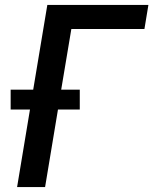

<svg xmlns="http://www.w3.org/2000/svg" viewBox="-20 -755 619 775"><path d="M49 0H162L214 -313H302V-393H227L268 -638H563L579 -735H171L114 -393H23V-313H101Z"/></svg>

Font: Iosevka Sparkle Semibold
Style: Italic
Weight: 600
Italic angle: -9°
Designer: Belleve Invis
Foundry: Belleve Invis
Version: Version 4.5.0; ttfautohint (v1.8.3)